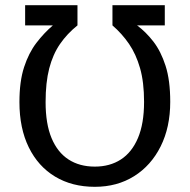

<svg xmlns="http://www.w3.org/2000/svg" viewBox="-20 -709 732 741"><path d="M346 12Q258 12 192.5 -27.5Q127 -67 91 -140.5Q55 -214 55 -315Q55 -395 73 -450Q91 -505 120.5 -543.5Q150 -582 184 -611H77V-689H279V-611Q239 -579 211.5 -539Q184 -499 170 -445Q156 -391 156 -315Q156 -231 179 -176Q202 -121 244.5 -93.5Q287 -66 346 -66Q404 -66 446.5 -93.5Q489 -121 512.5 -176.5Q536 -232 536 -316Q536 -392 520.5 -446Q505 -500 478 -539.5Q451 -579 414 -611V-689H616V-611H509Q543 -586 572 -548.5Q601 -511 619 -455Q637 -399 637 -316Q637 -218 600 -144Q563 -70 497.5 -29Q432 12 346 12Z"/></svg>

Font: Fira Sans Variable
Style: Regular
Weight: 400
Designer: Carrois Corporate & Edenspiekermann AG
Foundry: Carrois Corporate GbR & Edenspiekermann AG
Version: Version 4.202